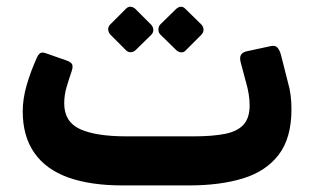

<svg xmlns="http://www.w3.org/2000/svg" viewBox="-20 -558 959 583"><path d="M351 5Q255 5 187.5 -19Q120 -43 84.5 -93.5Q49 -144 49 -220Q49 -258 61 -299.5Q73 -341 92 -383Q96 -392 102 -396.5Q108 -401 123 -395L183 -374Q196 -369 199 -362.5Q202 -356 198 -343Q189 -317 182 -293Q175 -269 175 -244Q175 -188 223 -166Q271 -144 364 -144H569Q625 -144 663 -151.5Q701 -159 719.5 -179.5Q738 -200 738 -238Q738 -271 727 -308L711 -368Q707 -383 711.5 -391Q716 -399 728 -402L802 -418Q816 -421 822.5 -413.5Q829 -406 833 -392L854 -309Q860 -289 862.5 -268.5Q865 -248 865 -226Q865 -139 826.5 -88.5Q788 -38 718.5 -16.5Q649 5 554 5ZM392 -406Q386 -400 377 -399.5Q368 -399 361 -407L315 -453Q309 -460 308.5 -468.5Q308 -477 315 -484L361 -530Q368 -538 376.5 -537.5Q385 -537 392 -530L438 -484Q445 -477 445.5 -468Q446 -459 439 -452ZM545 -406Q538 -398 529.5 -399Q521 -400 514 -407L467 -453Q461 -459 461 -468.5Q461 -478 467 -484L514 -530Q521 -537 529 -537.5Q537 -538 544 -530L591 -484Q598 -477 598 -468Q598 -459 591 -452Z"/></svg>

Font: Rubik Light SemiBold
Style: Regular
Weight: 600
Version: Version 2.300;gftools[0.9.30]